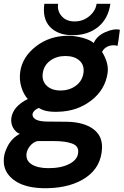

<svg xmlns="http://www.w3.org/2000/svg" viewBox="-56 -746 653 1014"><path d="M328.1 -560.1Q250 -560.1 208.5 -603.5Q167 -647 178.2 -726.1H251Q245.1 -689 269.5 -660.9Q293.9 -632.8 337.9 -632.8Q382.8 -632.8 416 -660.9Q449.2 -689 454.1 -726.1H526.9Q515.6 -647 461.9 -603.5Q408.2 -560.1 328.1 -560.1ZM194.8 248Q85 250 24.9 210Q-35.2 169.9 -36.1 106Q-38.1 68.8 -15.6 25.9Q6.8 -17.1 48.8 -39.1Q26.9 -46.9 13.4 -71Q0 -95.2 3.9 -123Q12.7 -184.1 90.8 -223.1Q68.8 -247.1 56.9 -285.6Q44.9 -324.2 50.8 -367.2Q62 -445.3 134 -501.2Q206.1 -557.1 304.2 -557.1Q339.4 -557.1 379.2 -546.6Q418.9 -536.1 439 -519Q455.1 -556.2 500 -576.2Q544.9 -596.2 577.1 -588.9Q569.3 -524.9 564.9 -503.9Q542 -510.7 518.6 -502.9Q495.1 -495.1 482.9 -472.2Q520 -412.1 512.2 -359.9Q499 -271 425 -214.6Q351.1 -158.2 252 -155.8Q183.1 -152.8 149.9 -175.8Q132.8 -169.9 123.3 -158.4Q113.8 -147 116.2 -136.2Q122.1 -105.5 189.9 -104L297.9 -103Q385.7 -101.1 435.3 -65.4Q484.9 -29.8 482.9 35.2Q479 134.3 400.4 189.7Q321.8 245.1 194.8 248ZM384.8 -360.8Q390.6 -401.9 363.8 -426Q336.9 -450.2 289.1 -450.2Q242.2 -450.2 209 -425.5Q175.8 -400.9 169.9 -359.9Q164.1 -318.8 190.4 -293.5Q216.8 -268.1 263.2 -268.1Q311 -268.1 345 -293.5Q378.9 -318.8 384.8 -360.8ZM356.9 58.1Q359.9 24.9 324.5 12Q289.1 -1 228 -1H142.1Q119.1 4.9 103 24.4Q86.9 43.9 84 65.9Q80.1 103 112.1 122.6Q144 142.1 200.2 142.1Q268.1 142.1 311.5 119.1Q355 96.2 356.9 58.1Z"/></svg>

Font: Oakes Grotesk
Style: SemiBold Italic
Weight: 600
Designer: Samuel Oakes
Foundry: Samuel Oakes
Version: Version 1.0 | wf-rip DC20170320